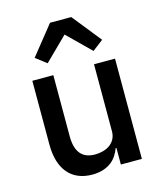

<svg xmlns="http://www.w3.org/2000/svg" viewBox="-117 -864 814 962"><g transform="rotate(-15 290.0 -383.0)"><path d="M393 -86H389C380 -61 365 -36 342 -18C318 0 286 12 243 12C135 12 73 -60 73 -189V-520H182V-203C182 -122 215 -82 282 -82C310 -82 338 -89 359 -104C379 -119 393 -141 393 -172V-520H502V0H393ZM344 -778 464 -628 408 -585 289 -702 170 -585 114 -628 234 -778Z"/></g></svg>

Font: Plexus Sans Medium
Style: Regular
Weight: 500
Version: Version 2.001;PS 002.001;hotconv 1.0.70;makeotf.lib2.5.58329